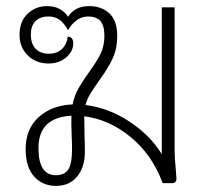

<svg xmlns="http://www.w3.org/2000/svg" viewBox="-20 -600 692 629"><path d="M556 -44 558 -15Q558 0 544 0H513Q478 -94 407.5 -151.5Q337 -209 256 -219L257 -152Q258 -133 258 -102Q258 -53 233 -22Q208 9 163 9Q120 9 92 -21.5Q64 -52 64 -112Q64 -177 106.5 -216Q149 -255 218 -258Q224 -288 237 -310.5Q250 -333 274 -367Q298 -400 310 -425Q322 -450 322 -483Q322 -516 309 -531Q296 -546 269 -546Q229 -546 203 -501Q191 -523 176 -534.5Q161 -546 139 -546Q111 -546 96 -530.5Q81 -515 81 -487Q81 -457 96.5 -440.5Q112 -424 140 -424Q167 -424 183 -439.5Q199 -455 202 -480Q220 -479 220 -458Q220 -432 197 -412Q174 -392 139 -392Q98 -392 71 -418.5Q44 -445 44 -486Q44 -530 70.5 -555Q97 -580 134 -580Q158 -580 175.5 -570.5Q193 -561 203 -545Q225 -580 272 -580Q313 -580 338.5 -556Q364 -532 364 -483Q364 -441 349.5 -409.5Q335 -378 309 -342Q287 -311 276.5 -294Q266 -277 260 -256Q335 -247 403.5 -202Q472 -157 510 -95V-576H552V-111Q552 -80 556 -44ZM216 -112Q216 -134 215 -149Q213 -201 214 -221Q106 -215 106 -115Q106 -26 163 -26Q191 -26 203.5 -44.5Q216 -63 216 -112Z"/></svg>

Font: Krub ExtraLight
Style: Regular
Weight: 275
Designer: Ekaluck Peanpanawate
Foundry: Cadson Demak Co.,Ltd.
Version: Version 1.000; ttfautohint (v1.6)